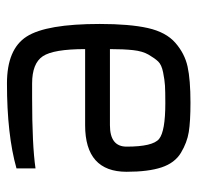

<svg xmlns="http://www.w3.org/2000/svg" viewBox="-28 -548 580 565"><g transform="rotate(90 262.5 -265.0)"><path d="M50 -268Q50 -356 62 -409.5Q74 -463 105.5 -490.5Q137 -518 175.5 -526.5Q214 -535 282 -535Q337 -535 368 -530Q399 -525 429 -507Q459 -489 472 -450Q485 -411 485 -347Q485 -225 348 -225H124Q124 -132 145 -100.5Q166 -69 225 -69Q232 -69 246 -69Q260 -69 267 -69Q407 -69 475 -79V-23Q376 5 225 5Q124 5 87 -53Q50 -111 50 -268ZM124 -298H348Q411 -298 411 -347Q411 -424 388.5 -442.5Q366 -461 283 -461Q248 -461 231.5 -460Q215 -459 192.5 -454.5Q170 -450 160.5 -440Q151 -430 140.5 -412Q130 -394 127 -366Q124 -338 124 -298Z"/></g></svg>

Font: Mina
Style: Regular
Weight: 400
Version: Version 1.000